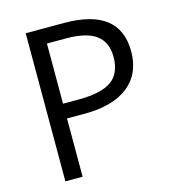

<svg xmlns="http://www.w3.org/2000/svg" viewBox="-107 -804 815 894"><g transform="rotate(-15 301.0 -357.0)"><path d="M550.8 -505.9Q550.8 -397.5 476.8 -339.1Q402.8 -280.8 265.1 -280.8H181.2V0H98.1V-713.9H283.2Q550.8 -713.9 550.8 -505.9ZM181.2 -352.1H255.9Q366.2 -352.1 415.5 -387.7Q464.8 -423.3 464.8 -502Q464.8 -572.8 418.5 -607.4Q372.1 -642.1 273.9 -642.1H181.2Z"/></g></svg>

Font: f0_51640 
Style: Regular
Weight: 400
Foundry: Ascender Corporation
Version: Version 1.10